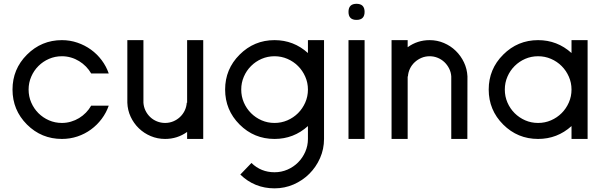

<svg xmlns="http://www.w3.org/2000/svg" viewBox="-20 -735 3218 1019"><path d="M308.6 2.4Q199.7 2.4 123 -74.2Q46.4 -150.9 46.4 -259.8Q46.4 -368.2 123 -444.8Q200.2 -522 308.6 -522Q351.6 -522 390.9 -508.5Q430.2 -495.1 462.6 -471.7Q495.1 -448.2 519.5 -415.8Q543.9 -383.3 557.1 -345.2H463.9Q452.6 -364.7 436.3 -381.6Q419.9 -398.4 399.9 -410.6Q379.9 -422.9 356.7 -429.7Q333.5 -436.5 308.6 -436.5Q272 -436.5 240 -422.6Q208 -408.7 183.8 -384.5Q159.7 -360.4 145.8 -328.1Q131.8 -295.9 131.8 -259.8Q131.8 -223.1 145.8 -190.9Q159.7 -158.7 183.8 -134.5Q208 -110.4 240 -96.4Q272 -82.5 308.6 -82.5Q333.5 -82.5 356.7 -89.4Q379.9 -96.2 399.9 -108.4Q419.9 -120.6 436.3 -137.5Q452.6 -154.3 463.9 -174.3H557.1Q543.9 -136.2 519.5 -103.8Q495.1 -71.3 462.6 -47.6Q430.2 -23.9 390.9 -10.7Q351.6 2.4 308.6 2.4Z M1058.6 -522V2.4H973.1V-34.7Q920.9 2.4 856.4 2.4Q815.9 2.4 780 -12.7Q744.1 -27.8 717 -54Q689.9 -80.1 673.6 -115Q657.2 -149.9 655.8 -189.9V-522H741.2V-189.9Q742.7 -167.5 752.2 -147.9Q761.7 -128.4 777.1 -113.8Q792.5 -99.1 813 -90.8Q833.5 -82.5 856.4 -82.5Q878.9 -82.5 899.2 -90.8Q919.4 -99.1 935.1 -113.8Q950.7 -128.4 960.2 -147.9Q969.7 -167.5 971.2 -189.9H973.1V-522Z M1314.5 129.9Q1365.2 179.2 1437 179.2Q1473.1 179.2 1505.4 165.3Q1537.6 151.4 1561.8 127.2Q1585.9 103 1600.1 70.8Q1614.3 38.6 1614.3 2.4V-65.9Q1538.6 2.4 1437 2.4Q1328.1 2.4 1251.5 -74.2Q1174.8 -150.9 1174.8 -259.8Q1174.8 -368.2 1251.5 -444.8Q1328.6 -522 1437 -522Q1538.6 -522 1614.3 -453.6V-522H1699.7V2.4Q1699.7 56.2 1678.7 103.8Q1657.7 151.4 1621.8 187.3Q1585.9 223.1 1538.3 243.9Q1490.7 264.6 1437 264.6Q1330.6 264.6 1255.4 191.4ZM1437 -82.5Q1473.1 -82.5 1505.4 -96.4Q1537.6 -110.4 1561.8 -134.5Q1585.9 -158.7 1600.1 -190.9Q1614.3 -223.1 1614.3 -259.8Q1614.3 -295.9 1600.1 -328.1Q1585.9 -360.4 1561.8 -384.5Q1537.6 -408.7 1505.4 -422.6Q1473.1 -436.5 1437 -436.5Q1400.4 -436.5 1368.4 -422.6Q1336.4 -408.7 1312.3 -384.5Q1288.1 -360.4 1274.2 -328.1Q1260.3 -295.9 1260.3 -259.8Q1260.3 -223.1 1274.2 -190.9Q1288.1 -158.7 1312.3 -134.5Q1336.4 -110.4 1368.4 -96.4Q1400.4 -82.5 1437 -82.5Z M1829.6 2.4V-522H1915V2.4ZM1872.1 -629.4Q1829.6 -629.4 1829.6 -671.9Q1829.6 -714.8 1872.1 -714.8Q1915 -714.8 1915 -671.9Q1915 -629.4 1872.1 -629.4Z M2058.1 2.4V-522H2143.6V-484.4Q2195.3 -522 2260.3 -522Q2300.3 -522 2335.9 -506.8Q2371.6 -491.7 2398.7 -465.3Q2425.8 -439 2442.4 -404.1Q2459 -369.1 2460.9 -329.6L2460.4 2.4H2375V-329.6Q2373.5 -351.6 2363.8 -371.1Q2354 -390.6 2338.6 -405.3Q2323.2 -419.9 2303 -428.2Q2282.7 -436.5 2260.3 -436.5Q2237.3 -436.5 2217 -428Q2196.8 -419.4 2181.2 -405Q2165.5 -390.6 2156 -371.1Q2146.5 -351.6 2145 -329.6H2143.6V2.4Z M2835.9 2.4Q2727.1 2.4 2650.4 -74.2Q2573.7 -150.9 2573.7 -259.8Q2573.7 -368.2 2650.4 -444.8Q2727.5 -522 2835.9 -522Q2937.5 -522 3013.2 -453.6V-522H3098.6V2.4H3013.2V-65.9Q2937.5 2.4 2835.9 2.4ZM2835.9 -82.5Q2872.1 -82.5 2904.3 -96.4Q2936.5 -110.4 2960.7 -134.5Q2984.9 -158.7 2999 -190.9Q3013.2 -223.1 3013.2 -259.8Q3013.2 -295.9 2999 -328.1Q2984.9 -360.4 2960.7 -384.5Q2936.5 -408.7 2904.3 -422.6Q2872.1 -436.5 2835.9 -436.5Q2799.3 -436.5 2767.3 -422.6Q2735.4 -408.7 2711.2 -384.5Q2687 -360.4 2673.1 -328.1Q2659.2 -295.9 2659.2 -259.8Q2659.2 -223.1 2673.1 -190.9Q2687 -158.7 2711.2 -134.5Q2735.4 -110.4 2767.3 -96.4Q2799.3 -82.5 2835.9 -82.5Z"/></svg>

Font: Proletarsk
Style: Regular
Weight: 400
Designer: Peter Wiegel, original typeface by Carl Albert Fahrenwaldt 1901
Foundry: Peter Wiegel
Version: Version 1.000 2010 initial release